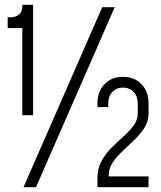

<svg xmlns="http://www.w3.org/2000/svg" viewBox="-20 -780 670 800"><path d="M73 -300V-663H12V-708H23Q46.5 -708 59.8 -720Q73 -732 73 -753V-760H118V-300ZM78 0 406 -750H458L130 0ZM386 0V-38Q386 -78 403 -109Q420 -140 445 -164.8Q470 -189.5 495 -212Q520 -234.5 537 -257.2Q554 -280 554 -307V-349Q554 -378.5 537 -396.8Q520 -415 492 -415Q465 -415 448 -396.8Q431 -378.5 431 -349V-334H386V-349Q386 -398.5 415.5 -429.2Q445 -460 492 -460Q540 -460 569.5 -429.2Q599 -398.5 599 -349V-307Q599 -275 582.2 -248.5Q565.5 -222 540.8 -198Q516 -174 491.2 -151Q466.5 -128 449.8 -103.2Q433 -78.5 433 -50V-45H599V0Z"/></svg>

Font: Mohave Light
Style: Regular
Weight: 300
Designer: Gumpita Rahayu
Foundry: Tokotype
Version: Version 2.003